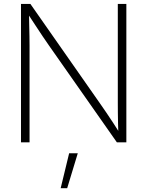

<svg xmlns="http://www.w3.org/2000/svg" viewBox="-20 -748 774 1009"><path d="M90.3 0V-727.5H139.6L506.8 -202.6Q522.9 -180.2 540 -154.5Q557.1 -128.9 575.2 -101.6Q593.3 -74.2 610.8 -45.9L602.1 -42.5Q601.1 -70.3 600.3 -99.4Q599.6 -128.4 599.4 -155.8Q599.1 -183.1 599.1 -206.1V-727.5H644V0H594.2L238.8 -506.8Q221.7 -531.2 203.6 -558.1Q185.5 -585 165.5 -615.7Q145.5 -646.5 122.6 -681.2L132.3 -685.5Q132.8 -650.4 133.5 -618.4Q134.3 -586.4 134.8 -558.3Q135.3 -530.3 135.3 -507.3V0ZM298.8 241.2 343.3 57.6H388.7L333 241.2Z"/></svg>

Font: Inter 24pt ExtraLight
Style: Regular
Weight: 250
Designer: Rasmus Andersson
Foundry: rsms
Version: Version 4.001;git-66647c0bb